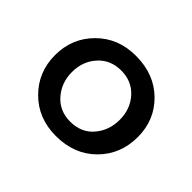

<svg xmlns="http://www.w3.org/2000/svg" viewBox="-73 -773 369 369"><g transform="rotate(45 112.0 -588.0)"><path d="M111 -518Q141 -518 158.5 -538.5Q176 -559 176 -588Q176 -617 158 -637Q140 -657 111 -657Q82 -657 64 -637Q46 -617 46 -588Q46 -559 64 -538.5Q82 -518 111 -518ZM111 -479Q63 -479 31.5 -510.5Q0 -542 0 -588Q0 -634 31.5 -665.5Q63 -697 111 -697Q161 -697 192.5 -666Q224 -635 224 -589Q224 -542 192.5 -510.5Q161 -479 111 -479Z"/></g></svg>

Font: Pavanam
Style: Regular
Weight: 400
Designer: Tharique Azeez
Foundry: Tharique Azeez
Version: Version 1.86; ttfautohint (v1.3) -l 8 -r 50 -G 200 -x 14 -D 